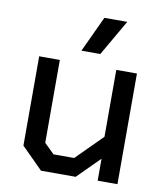

<svg xmlns="http://www.w3.org/2000/svg" viewBox="-81 -784 737 851"><g transform="rotate(10 287.5 -358.0)"><path d="M65 -96V-498H158V-125L203 -81H296L412 -197V-498H505V0H416V-99L317 0H161ZM320 -716H423L330 -555H245Z"/></g></svg>

Font: Chakra Petch Medium
Style: Regular
Weight: 500
Designer: Katatrad Aksorn Co.,Ltd.
Foundry: Cadson Demak Co.,Ltd.
Version: Version 1.000; ttfautohint (v1.6)